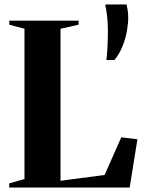

<svg xmlns="http://www.w3.org/2000/svg" viewBox="-20 -835 637 855"><path d="M21 0V-18.5L89 -37.5V-707L21.5 -725V-743H330V-725L249.5 -707V-30L446 -56L520 -223.5L592 -215L557.5 0ZM489.5 -567.5H455.5L454 -571Q457.5 -595.5 459 -632Q460.5 -668.5 460.5 -700Q460.5 -736.5 456.5 -766.8Q452.5 -797 449 -811.5L450.5 -815H543.5Q546 -805.5 548.5 -790Q551 -774.5 551 -755.5Q551 -730.5 545.2 -697.5Q539.5 -664.5 526.2 -630.5Q513 -596.5 489.5 -567.5Z"/></svg>

Font: Merriweather 144pt
Style: Bold
Weight: 700
Version: Version 2.100